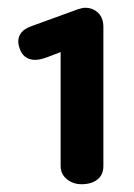

<svg xmlns="http://www.w3.org/2000/svg" viewBox="-20 -868 344 494"><path d="M136 -441V-734L102 -721Q83 -714 71 -714Q44 -714 33 -737Q27 -751 27 -761Q27 -788 59 -800L180 -844Q192 -848 199 -848Q219 -848 232.5 -835Q246 -822 246 -798V-441Q246 -418 230.5 -406Q215 -394 190 -394Q168 -394 152 -407Q136 -420 136 -441Z"/></svg>

Font: Kodchasan SemiBold
Style: Regular
Weight: 600
Version: Version 1.000; ttfautohint (v1.6)